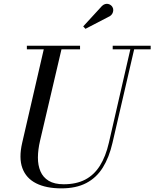

<svg xmlns="http://www.w3.org/2000/svg" viewBox="-20 -995 828 1029"><path d="M309 14.5Q227.5 14.5 173.8 -12.5Q120 -39.5 100 -93.8Q80 -148 99 -230L219 -750H314L194.5 -240Q183.5 -193 183.2 -151Q183 -109 196.8 -76.8Q210.5 -44.5 241 -26Q271.5 -7.5 321.5 -7.5Q388.5 -7.5 436.2 -32.2Q484 -57 515.2 -106.5Q546.5 -156 563.5 -230L683 -750H703.5L583 -230Q565 -151.5 531 -97Q497 -42.5 442.5 -14Q388 14.5 309 14.5ZM124 -730.5V-750H409V-730.5ZM584 -730.5V-750H787.5V-730.5ZM438 -840.5 426 -853.5 526.5 -963Q534.5 -970.5 542.8 -973Q551 -975.5 558.8 -974Q566.5 -972.5 572.8 -968Q579 -963.5 582.5 -957.5Q587.5 -949.5 587 -939.8Q586.5 -930 581.8 -921.8Q577 -913.5 569 -908.5Z"/></svg>

Font: Bodoni Moda SC 11pt
Style: Italic
Weight: 400
Italic angle: -13°
Version: Version 2.005